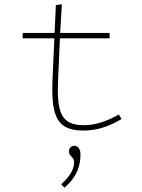

<svg xmlns="http://www.w3.org/2000/svg" viewBox="-20 -602 665 897"><path d="M369 8C434 8 491 -12 548 -46L535 -67C483 -37 426 -17 373 -17C261 -17 244 -80 252 -244L260 -423H492V-448H261L269 -582L241 -578L235 -448H86V-423H234L226 -248C218 -72 236 8 369 8ZM281 275C347 218 356 161 356 118C356 95 344 79 327 79C313 79 302 91 302 106C302 129 326 129 326 156C326 182 315 214 266 259Z"/></svg>

Font: Inconsolata Expanded ExtraLight
Style: Regular
Weight: 200
Width: 7
Monospace: yes
Designer: Raph Levien, Cyreal, Brenton Simpson
Foundry: Raph Levien, Cyreal, Google
Version: Version 3.100